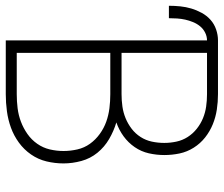

<svg xmlns="http://www.w3.org/2000/svg" viewBox="-100 -700 775 665"><g transform="rotate(90 287.5 -367.5)"><path d="M95 0V-697Q81 -697 68 -690.5Q55 -684 46 -673Q37 -662 31.5 -648.5Q26 -635 23 -621.5Q20 -608 19 -593.5Q18 -579 18 -565H-25Q-25 -585 -23 -604.5Q-21 -624 -15.5 -642.5Q-10 -661 -0.5 -678.5Q9 -696 23.5 -709Q38 -722 57 -728.5Q76 -735 95 -735H281Q308 -735 334.5 -731Q361 -727 385.5 -717Q410 -707 431 -690.5Q452 -674 466.5 -651Q481 -628 486.5 -602Q492 -576 492 -549Q492 -522 486 -495.5Q480 -469 464.5 -446.5Q449 -424 427 -408Q405 -392 379 -383Q409 -374 436.5 -358Q464 -342 484 -317.5Q504 -293 512.5 -262Q521 -231 521 -200Q521 -170 514 -141Q507 -112 490 -87.5Q473 -63 449 -45.5Q425 -28 397.5 -18Q370 -8 340.5 -4Q311 0 281 0ZM138 -401H281Q303 -401 324 -404Q345 -407 364.5 -415Q384 -423 401 -436Q418 -449 429.5 -467Q441 -485 445.5 -506Q450 -527 450 -549Q450 -570 445.5 -591Q441 -612 429.5 -630Q418 -648 401 -661.5Q384 -675 364.5 -683Q345 -691 324 -694Q303 -697 281 -697H138ZM138 -38H281Q306 -38 330 -41Q354 -44 376.5 -52.5Q399 -61 419 -75Q439 -89 453 -109Q467 -129 472.5 -152.5Q478 -176 478 -200Q478 -224 472.5 -248Q467 -272 453 -291.5Q439 -311 419 -325.5Q399 -340 376.5 -348Q354 -356 330 -359Q306 -362 281 -362H138Z"/></g></svg>

Font: Iosevka Aile Extralight
Style: Regular
Weight: 200
Designer: Belleve Invis
Foundry: Belleve Invis
Version: Version 31.1.0; ttfautohint (v1.8.4)